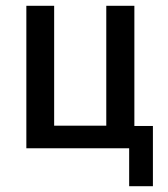

<svg xmlns="http://www.w3.org/2000/svg" viewBox="-20 -512 579 663"><path d="M426 131V0H71V-492H167V-78H347V-492H444V-77H508V131Z"/></svg>

Font: Nunito Sans 10pt Condensed SemiBold
Style: Regular
Weight: 600
Width: 3
Designer: Vernon Adams
Foundry: Vernon Adams
Version: Version 3.101;gftools[0.9.27]